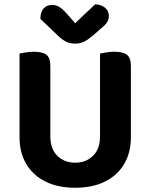

<svg xmlns="http://www.w3.org/2000/svg" viewBox="-20 -856 699 892"><path d="M329.3 16.3Q248.3 16.3 190.4 -12.9Q132.4 -42 101.6 -94.8Q70.8 -147.6 70.8 -217.9V-286.1H213.9V-222.3Q213.9 -164.1 246.5 -132.1Q279.1 -100.2 329.3 -100.2Q379.4 -100.2 412.1 -132.1Q444.7 -164.1 444.7 -222.3V-286.1H588.1V-217.9Q588.1 -147.6 557.3 -94.8Q526.5 -42 468.5 -12.9Q410.6 16.3 329.3 16.3ZM213.9 -254.3H70.8V-607.3Q80.5 -609.3 99.5 -612.5Q118.6 -615.6 137.2 -615.6Q177.7 -615.6 195.8 -601.5Q213.9 -587.4 213.9 -548.3ZM588.1 -253H444.7V-607.3Q454.3 -609.3 473.4 -612.5Q492.5 -615.6 511.1 -615.6Q551.5 -615.6 569.8 -601.5Q588.1 -587.4 588.1 -548.3ZM329.3 -748.1Q351.6 -769.4 375.3 -792Q398.9 -814.7 421.9 -835.8Q449.2 -835.4 467.5 -820.5Q485.7 -805.6 485.7 -782.3Q485.7 -764.4 476.6 -751.1Q467.4 -737.8 445.2 -720.2L406.3 -685.9Q383.5 -668 366.7 -660.7Q349.9 -653.4 329.3 -653.4Q304.4 -653.4 286 -663Q267.6 -672.7 250.6 -689L167.6 -768.4Q167.6 -799.3 182.2 -816.2Q196.8 -833.1 223.1 -833.1Q240 -833.1 255.1 -824.1Q270.2 -815.2 293.1 -789.3Z"/></svg>

Font: Baloo Tammudu 2
Style: Regular
Weight: 400
Designer: Maithili Shingre, Omkar Shende and Ek Type
Foundry: Ek Type
Version: Version 1.700